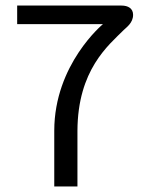

<svg xmlns="http://www.w3.org/2000/svg" viewBox="-20 -670 540 690"><path d="M175 0H258.3V-200C259.2 -419.2 370 -507.5 425 -562.5C434.2 -571.7 458.3 -587.5 458.3 -616.7C458.3 -640 440 -650 416.7 -650H41.7V-583.3H350C350 -583.3 175 -439.2 175 -200Z"/></svg>

Font: BoonHome
Style: Book
Weight: 400
Designer: Sungsit Sawaiwan
Foundry: Sungsit Sawaiwan
Version: Version 0.2